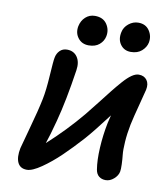

<svg xmlns="http://www.w3.org/2000/svg" viewBox="-99 -1060 928 1101"><g transform="rotate(10 364.5 -510.0)"><path d="M602.1 -808.1Q563.5 -808.1 542 -837.6Q520.5 -867.2 529.8 -910.2Q535.6 -939.9 561 -960.4Q586.4 -981 617.2 -981Q660.2 -981 681.6 -949Q703.1 -917 695.8 -878.9Q689.9 -851.1 665.8 -829.6Q641.6 -808.1 602.1 -808.1ZM357.9 -803.2Q317.9 -803.2 295.7 -832.3Q273.4 -861.3 280.8 -900.9Q287.6 -934.1 310.5 -955.1Q333.5 -976.1 365.2 -976.1Q412.6 -976.1 434.8 -943.6Q457 -911.1 449.2 -872.1Q443.4 -843.3 419.9 -823.2Q396.5 -803.2 357.9 -803.2ZM132.8 -39.1Q93.8 -39.1 79.1 -70.1Q64.5 -101.1 75.2 -154.8Q78.1 -168.5 108.4 -277.1Q138.7 -385.7 152.8 -455.1Q163.6 -507.8 168.9 -594.5Q174.3 -681.2 178.2 -699.2Q182.6 -724.6 199.2 -741.2Q215.8 -757.8 241.2 -757.8Q280.3 -757.8 300.8 -728.3Q321.3 -698.7 314 -650.9Q287.1 -469.7 253.9 -345.2Q230.5 -256.8 213.9 -209Q319.8 -304.7 408.2 -411.1Q433.6 -441.9 470 -488.8Q506.3 -535.6 530.3 -565.9Q554.2 -596.2 581.3 -627Q608.4 -657.7 630.6 -672.9Q652.8 -688 670.9 -688Q702.6 -688 718.5 -666.3Q734.4 -644.5 727.1 -609.9Q725.1 -598.6 704.3 -521Q683.6 -443.4 673.8 -397Q663.1 -343.3 659.9 -294.7Q656.7 -246.1 659.7 -219.5Q662.6 -192.9 663.6 -164.3Q664.6 -135.7 662.1 -122.1Q657.7 -98.1 635.5 -78.6Q613.3 -59.1 587.9 -59.1Q564.9 -59.1 549.1 -71.5Q533.2 -84 528.8 -109.9Q520 -162.6 524.2 -236.8Q528.3 -311 543 -383.8Q543 -384.3 554.2 -430.2Q474.1 -324.2 430.2 -274.9Q374 -212.4 322 -162.4Q270 -112.3 217 -75.7Q164.1 -39.1 132.8 -39.1Z"/></g></svg>

Font: Shantell Sans Irregular Bouncy
Style: Italic
Weight: 600
Italic angle: -11.31°
Designer: Stephen Nixon, Anya Danilova, Shantell Martin
Foundry: Arrow Type
Version: Version 1.006;[9816181b4]